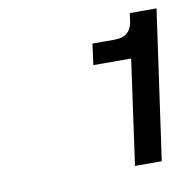

<svg xmlns="http://www.w3.org/2000/svg" viewBox="-56 -962 529 530"><g transform="rotate(-10 208.0 -697.0)"><path d="M281.5 -488H356.5L415.5 -906H340.5L337.5 -884C333.5 -853.5 314.5 -841 287 -841H224.5L216.5 -782H322.5Z"/></g></svg>

Font: HK Grotesk
Style: Bold Italic
Weight: 700
Italic angle: -16°
Designer: Alfredo Marco Pradil
Foundry: Hanken Design Co.
Version: Version 3.001;FEAKit 1.0